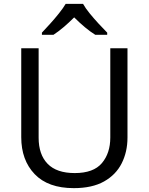

<svg xmlns="http://www.w3.org/2000/svg" viewBox="-20 -964 771 994"><path d="M640 -252Q640 -178 610 -118.5Q580 -59 518.5 -24.5Q457 10 362 10Q229 10 159.5 -62.5Q90 -135 90 -254V-714H180V-251Q180 -164 226.5 -116Q273 -68 367 -68Q464 -68 507.5 -119.5Q551 -171 551 -252V-714H640ZM410 -944Q422 -922 444.5 -894.5Q467 -867 491.5 -840.5Q516 -814 535 -795V-784H473Q447 -800 419 -823.5Q391 -847 364 -874Q337 -847 310 -824Q283 -801 257 -784H197V-795Q216 -815 239.5 -841Q263 -867 285 -894.5Q307 -922 320 -944Z"/></svg>

Font: Noto Sans Buhid
Style: Regular
Weight: 400
Designer: Monotype Design Team
Foundry: Monotype Imaging Inc.
Version: Version 2.001